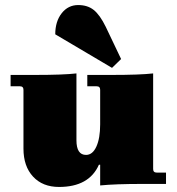

<svg xmlns="http://www.w3.org/2000/svg" viewBox="-20 -729 700 761"><path d="M424 -460 199 -593Q199 -644 224.5 -676.5Q250 -709 290 -709Q327 -709 351.5 -689.5Q376 -670 399 -623L460 -495ZM214 12Q149 12 111 -29Q73 -70 73 -140V-373Q73 -387 59 -387H22V-432H118Q231 -432 283 -438V-173Q283 -115 321 -115Q347 -115 362 -148Q377 -181 377 -236V-373Q377 -387 363 -387H326V-432H422Q535 -432 587 -438V-59Q587 -45 601 -45H638V0H545Q437 0 377 6V-76H372Q333 12 214 12Z"/></svg>

Font: Arapey Black
Style: Regular
Weight: 900
Designer: Eduardo Rodriguez Tunni
Foundry: Eduardo Rodriguez Tunni
Version: Version 4.000